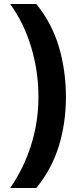

<svg xmlns="http://www.w3.org/2000/svg" viewBox="-20 -777 391 964"><path d="M31 167Q98 71 135.5 -46.5Q173 -164 173 -291Q173 -418 137 -539Q101 -660 31 -757H162Q240 -662 275.5 -542.5Q311 -423 311 -290Q311 -160 275.5 -44Q240 72 162 167Z"/></svg>

Font: Menbere
Style: Regular
Weight: 400
Designer: Aleme Tadesse
Foundry: Sorkin Type Co
Version: Version 1.000